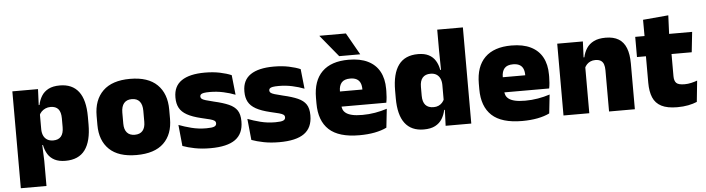

<svg xmlns="http://www.w3.org/2000/svg" viewBox="-50 -914 4824 1312"><g transform="rotate(-5 2362.0 -258.0)"><path d="M367 12Q322.5 12 293 -3Q263.5 -18 246.5 -45.2Q229.5 -72.5 222.5 -109H180L220 -216.5Q220.5 -191 229.2 -172.5Q238 -154 254.8 -144Q271.5 -134 295.5 -134Q331 -134 349 -155.2Q367 -176.5 367 -219V-279Q367 -322 349.5 -342.8Q332 -363.5 296.5 -363.5Q277.5 -363.5 261.5 -356.5Q245.5 -349.5 234 -337.8Q222.5 -326 217 -311.5L176.5 -383.5H222.5Q229.5 -417.5 246.5 -445Q263.5 -472.5 294 -488.5Q324.5 -504.5 372.5 -504.5Q457.5 -504.5 501.2 -447.5Q545 -390.5 545 -275.5V-223Q545 -106.5 501.2 -47.2Q457.5 12 367 12ZM46 172V-492.5H222L216 -352L220 -340V-158L217 -128.5L222 0V172Z M854 15Q730.5 15 667.8 -45.2Q605 -105.5 605 -212.5V-275Q605 -384.5 668 -446Q731 -507.5 854 -507.5Q977.5 -507.5 1040.2 -446Q1103 -384.5 1103 -275V-212.5Q1103 -105.5 1040.5 -45.2Q978 15 854 15ZM854 -124Q889.5 -124 907.8 -145.2Q926 -166.5 926 -206V-282Q926 -324.5 907.8 -346.5Q889.5 -368.5 854 -368.5Q819 -368.5 800.5 -346.5Q782 -324.5 782 -282V-206Q782 -166.5 800.5 -145.2Q819 -124 854 -124Z M1360.5 12.5Q1302 12.5 1254 3Q1206 -6.5 1171 -19.5L1156.5 -165Q1195.5 -150 1243.2 -137.8Q1291 -125.5 1345 -125.5Q1384.5 -125.5 1399.2 -132Q1414 -138.5 1414 -153V-154Q1414 -165 1405.5 -171.5Q1397 -178 1375.8 -183.8Q1354.5 -189.5 1317 -198Q1255.5 -212.5 1219.5 -232.8Q1183.5 -253 1168 -282Q1152.5 -311 1152.5 -351V-355Q1152.5 -431 1207.2 -468.2Q1262 -505.5 1367 -505.5Q1423.5 -505.5 1470.2 -495.8Q1517 -486 1549 -472L1563.5 -336.5Q1527 -351 1482 -360.8Q1437 -370.5 1390 -370.5Q1363 -370.5 1348.2 -367.8Q1333.5 -365 1328 -359.5Q1322.5 -354 1322.5 -346V-345Q1322.5 -336 1329.5 -329.8Q1336.5 -323.5 1356 -317.5Q1375.5 -311.5 1413 -302.5Q1474.5 -288.5 1513 -271.5Q1551.5 -254.5 1569.5 -227.2Q1587.5 -200 1587.5 -153.5V-150.5Q1587.5 -67.5 1532 -27.5Q1476.5 12.5 1360.5 12.5Z M1833.5 12.5Q1775 12.5 1727 3Q1679 -6.5 1644 -19.5L1629.5 -165Q1668.5 -150 1716.2 -137.8Q1764 -125.5 1818 -125.5Q1857.5 -125.5 1872.2 -132Q1887 -138.5 1887 -153V-154Q1887 -165 1878.5 -171.5Q1870 -178 1848.8 -183.8Q1827.5 -189.5 1790 -198Q1728.5 -212.5 1692.5 -232.8Q1656.5 -253 1641 -282Q1625.5 -311 1625.5 -351V-355Q1625.5 -431 1680.2 -468.2Q1735 -505.5 1840 -505.5Q1896.5 -505.5 1943.2 -495.8Q1990 -486 2022 -472L2036.5 -336.5Q2000 -351 1955 -360.8Q1910 -370.5 1863 -370.5Q1836 -370.5 1821.2 -367.8Q1806.5 -365 1801 -359.5Q1795.5 -354 1795.5 -346V-345Q1795.5 -336 1802.5 -329.8Q1809.5 -323.5 1829 -317.5Q1848.5 -311.5 1886 -302.5Q1947.5 -288.5 1986 -271.5Q2024.5 -254.5 2042.5 -227.2Q2060.5 -200 2060.5 -153.5V-150.5Q2060.5 -67.5 2005 -27.5Q1949.5 12.5 1833.5 12.5Z M2383 13Q2241.5 13 2175.2 -48.5Q2109 -110 2109 -228.5V-267Q2109 -384.5 2171.2 -446Q2233.5 -507.5 2353 -507.5Q2432.5 -507.5 2485.5 -481.2Q2538.5 -455 2565.2 -405.8Q2592 -356.5 2592 -287V-271.5Q2592 -251.5 2590.2 -230.8Q2588.5 -210 2585 -192.5H2426.5Q2428.5 -223 2429.2 -250Q2430 -277 2430 -298.5Q2430 -324.5 2422 -342.2Q2414 -360 2397 -369.2Q2380 -378.5 2353 -378.5Q2312.5 -378.5 2294.2 -357.5Q2276 -336.5 2276 -298V-253.5L2277 -234.5V-203.5Q2277 -188 2282.5 -173.5Q2288 -159 2302.8 -147.8Q2317.5 -136.5 2344.8 -130Q2372 -123.5 2415.5 -123.5Q2460 -123.5 2502.5 -130.8Q2545 -138 2584.5 -151L2570.5 -22.5Q2536 -5.5 2488.2 3.8Q2440.5 13 2383 13ZM2202.5 -192.5V-296.5H2549.5V-192.5ZM2351 -688 2435.5 -539V-537.5H2292L2170 -686V-688Z M2824.5 12Q2739.5 12 2695.8 -45.2Q2652 -102.5 2652 -217V-269.5Q2652 -386 2695.8 -445.2Q2739.5 -504.5 2829.5 -504.5Q2873.5 -504.5 2902.5 -489.5Q2931.5 -474.5 2948.2 -447.5Q2965 -420.5 2971.5 -383.5H3017L2977 -281Q2976.5 -307 2967.8 -325.2Q2959 -343.5 2942.8 -353.5Q2926.5 -363.5 2902.5 -363.5Q2867 -363.5 2848.5 -342.5Q2830 -321.5 2830 -279.5V-219Q2830 -176.5 2848.8 -155.2Q2867.5 -134 2905 -134Q2923.5 -134 2938.2 -140.5Q2953 -147 2963.5 -158.5Q2974 -170 2980 -185L3023.5 -109H2974.5Q2967.5 -75 2950.5 -47.5Q2933.5 -20 2903 -4Q2872.5 12 2824.5 12ZM2975 0 2980 -128.5 2977 -153V-350V-372.5L2975 -517V-659.5H3151V0Z M3500 13Q3358.5 13 3292.2 -48.5Q3226 -110 3226 -228.5V-267Q3226 -384.5 3288.2 -446Q3350.5 -507.5 3470 -507.5Q3549.5 -507.5 3602.5 -481.2Q3655.5 -455 3682.2 -405.8Q3709 -356.5 3709 -287V-271.5Q3709 -251.5 3707.2 -230.8Q3705.5 -210 3702 -192.5H3543.5Q3545.5 -223 3546.2 -250Q3547 -277 3547 -298.5Q3547 -324.5 3539 -342.2Q3531 -360 3514 -369.2Q3497 -378.5 3470 -378.5Q3429.5 -378.5 3411.2 -357.5Q3393 -336.5 3393 -298V-253.5L3394 -234.5V-203.5Q3394 -188 3399.5 -173.5Q3405 -159 3419.8 -147.8Q3434.5 -136.5 3461.8 -130Q3489 -123.5 3532.5 -123.5Q3577 -123.5 3619.5 -130.8Q3662 -138 3701.5 -151L3687.5 -22.5Q3653 -5.5 3605.2 3.8Q3557.5 13 3500 13ZM3319.5 -192.5V-296.5H3666.5V-192.5Z M4096 0V-283Q4096 -306.5 4090.2 -323.5Q4084.5 -340.5 4070.5 -349.5Q4056.5 -358.5 4032.5 -358.5Q4014 -358.5 3999.5 -352Q3985 -345.5 3974.8 -334.8Q3964.5 -324 3958.5 -310.5L3931.5 -383.5H3960Q3967.5 -418 3985.2 -445.2Q4003 -472.5 4034.8 -488.5Q4066.5 -504.5 4116 -504.5Q4170 -504.5 4204.8 -483.5Q4239.5 -462.5 4256.2 -420.2Q4273 -378 4273 -313.5V0ZM3783.5 0V-492.5H3959.5L3954 -366L3960.5 -348V0Z M4563.5 11.5Q4495 11.5 4454.8 -9.2Q4414.5 -30 4397.2 -71Q4380 -112 4380 -172V-436H4555.5V-202Q4555.5 -170 4570 -155.2Q4584.5 -140.5 4627 -140.5Q4650 -140.5 4672.8 -145.8Q4695.5 -151 4714 -158L4699 -13Q4673 -2 4639 4.8Q4605 11.5 4563.5 11.5ZM4318.5 -354V-492.5H4709L4694 -354ZM4382.5 -480.5 4382 -604 4556.5 -619.5 4550.5 -480.5Z"/></g></svg>

Font: Anek Gujarati Medium ExtraBold
Style: Regular
Weight: 800
Version: Version 1.003